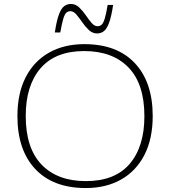

<svg xmlns="http://www.w3.org/2000/svg" viewBox="-20 -940 860 970"><path d="M406 -717Q571 -717 661.2 -621Q751.5 -525 751.5 -353.5Q751.5 -238.5 709.5 -157Q667.5 -75.5 591.5 -32.8Q515.5 10 413.5 10Q248.5 10 158.2 -86Q68 -182 68 -353.5Q68 -469 110 -550.2Q152 -631.5 228 -674.2Q304 -717 406 -717ZM414 -25Q560.5 -25 635 -112Q709.5 -199 709.5 -353Q709.5 -516 629.2 -599Q549 -682 405.5 -682Q259.5 -682 184.8 -595Q110 -508 110 -354Q110 -191.5 190.2 -108.2Q270.5 -25 414 -25ZM551.5 -915Q542.5 -855 530.8 -824Q519 -793 504.2 -782Q489.5 -771 470.5 -771Q447.5 -771 429.2 -788Q411 -805 395.8 -827.2Q380.5 -849.5 366 -866.5Q351.5 -883.5 336 -883.5Q324 -883.5 315.5 -876.2Q307 -869 300 -846.2Q293 -823.5 284.5 -776H257Q266 -836 277.8 -867Q289.5 -898 304.5 -909Q319.5 -920 338 -920Q361.5 -920 379.5 -903Q397.5 -886 412.8 -863.8Q428 -841.5 442.5 -824.5Q457 -807.5 472.5 -807.5Q484.5 -807.5 493 -814.8Q501.5 -822 508.8 -845Q516 -868 524 -915Z"/></svg>

Font: Newsreader Caption ExtraLight
Style: Regular
Weight: 275
Designer: Hugues Gentile
Foundry: Production Type
Version: Version 1.001